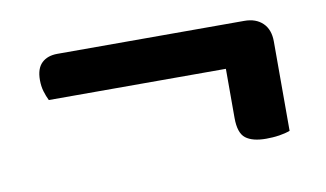

<svg xmlns="http://www.w3.org/2000/svg" viewBox="-39 -469 615 362"><g transform="rotate(-10 269.0 -288.0)"><path d="M444 -401Q466 -401 479 -388.5Q492 -376 492 -353V-182Q473 -175 446 -175Q420 -175 407 -185Q394 -195 394 -224V-318H55Q51 -326 48 -336Q45 -346 45 -358Q45 -380 56 -390.5Q67 -401 86 -401Z"/></g></svg>

Font: Baloo Bhai 2 Medium
Style: Regular
Weight: 500
Designer: Supriya Tembe, Noopur Datye and Ek Type
Foundry: Ek Type
Version: Version 1.640;PS 1.000;hotconv 16.6.51;makeotf.lib2.5.65220;